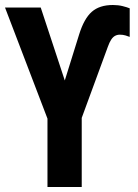

<svg xmlns="http://www.w3.org/2000/svg" viewBox="-20 -744 550 764"><path d="M168.9 0V-272L0 -713.9H142.1L237.8 -423.8L294.9 -606.9Q314.5 -669.9 345.2 -697Q376 -724.1 429.2 -724.1Q450.2 -724.1 467.8 -719.7Q485.4 -715.3 496.1 -710.9V-597.2Q489.3 -600.1 479.2 -603Q469.2 -606 457 -606Q446.3 -606 437.7 -601.3Q429.2 -596.7 422.4 -586.2Q415.5 -575.7 409.2 -558.1L305.2 -274.9V0Z"/></svg>

Font: Open Sans Condensed
Style: Regular
Weight: 400
Width: 3
Designer: Monotype Design Team
Foundry: Monotype Imaging Inc.
Version: Version 3.000